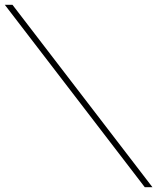

<svg xmlns="http://www.w3.org/2000/svg" viewBox="-34 -686 656 801"><path d="M570 95 -14 -666H18L602 95Z"/></svg>

Font: Mea Culpa
Style: Regular
Weight: 400
Designer: Robert E. Leuschke
Foundry: Robert E. Leuschke
Version: Version 1.010; ttfautohint (v1.8.3)